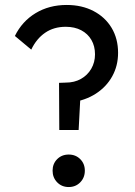

<svg xmlns="http://www.w3.org/2000/svg" viewBox="-20 -744 545 774"><path d="M219 -220 218 -410 245 -411Q280 -411 306.5 -426Q333 -441 348 -467Q363 -493 363 -525Q363 -558 348.5 -583Q334 -608 307.5 -622Q281 -636 245 -636Q197 -636 162 -612Q127 -588 106 -544L40 -599Q69 -658 123.5 -691Q178 -724 249 -724Q310 -724 357 -699.5Q404 -675 430 -631.5Q456 -588 456 -531Q456 -479 432.5 -436.5Q409 -394 366.5 -366.5Q324 -339 266 -331L305 -371L297 -220ZM257 10Q229 10 210.5 -9Q192 -28 192 -56Q192 -84 210.5 -102.5Q229 -121 257 -121Q285 -121 303.5 -102.5Q322 -84 322 -56Q322 -28 303.5 -9Q285 10 257 10Z"/></svg>

Font: Outfit Thin
Style: Regular
Weight: 400
Version: Version 1.100;gftools[0.9.27]